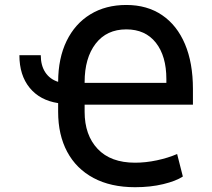

<svg xmlns="http://www.w3.org/2000/svg" viewBox="-20 -754 867 785"><path d="M59.3 -528.4H146.7Q146.7 -486.2 165.3 -458.1Q183.9 -430 217.7 -419.4Q218 -516 252.3 -586.5Q286.6 -657 349.3 -695.3Q411.9 -733.7 496.4 -733.7Q581.7 -733.7 642.8 -692.1Q703.8 -650.6 736.3 -573.7Q768.8 -496.8 768.8 -390.3V-326H326V-296.9Q326 -201.7 379.3 -145.2Q432.5 -88.8 532.3 -88.8Q575.6 -88.8 621.4 -98.5Q667.3 -108.3 704.2 -124.3L727.6 -32.3Q699.6 -13.8 647.5 -1.2Q595.5 11.4 532.3 11.4Q432.9 11.4 362.4 -26.3Q291.9 -63.9 254.8 -133.2Q217.7 -202.4 217.7 -296.9V-332.4Q143.1 -343.8 101.2 -395.1Q59.3 -446.4 59.3 -528.4ZM326 -415.1H660.2V-430.8Q660.2 -524.9 617.2 -579.4Q574.2 -633.9 496.4 -633.9Q416.2 -633.9 371.1 -575.5Q326 -517 326 -418Z"/></svg>

Font: Inter UI Medium
Style: Regular
Weight: 500
Designer: Rasmus Andersson
Foundry: rsms
Version: 3.2;8d6f07862